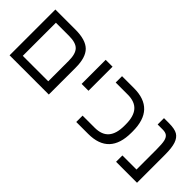

<svg xmlns="http://www.w3.org/2000/svg" viewBox="28 -1187 1776 1776"><g transform="rotate(45 916.0 -299.5)"><path d="M598.1 0V-351.1C598.1 -439.6 578.8 -503.1 540 -541.5C501.3 -579.9 437 -599.1 347.2 -599.1H85V0ZM174.8 -516.1H346.2C406.1 -516.1 448 -503.6 471.9 -478.5C495.8 -453.5 507.8 -411.3 507.8 -352.1V-83H174.8Z M743.2 -599.1V-284.2H833V-599.1Z M1388.2 -291V-308.1C1388.2 -502.1 1296.4 -599.1 1112.8 -599.1H957V-516.1H1114.7C1176.6 -516.1 1222.4 -498.9 1252.2 -464.6C1282 -430.3 1296.9 -378.4 1296.9 -309.1V-290C1296.9 -221 1282.1 -169.3 1252.4 -134.8C1222.8 -100.3 1176.9 -83 1114.7 -83H957V0H1112.8C1296.4 0 1388.2 -97 1388.2 -291Z M1752 0V-367.2C1752 -426.8 1746.4 -473.1 1735.4 -506.1C1724.3 -539.1 1706.8 -562.9 1682.9 -577.4C1658.9 -591.9 1620.9 -599.1 1568.8 -599.1H1505.9V-516.1H1571.8C1595.9 -516.1 1614.3 -511.3 1627 -501.7C1639.6 -492.1 1648.7 -476.1 1654.1 -453.6C1659.4 -431.2 1662.1 -393.9 1662.1 -341.8V-83H1478V0Z"/></g></svg>

Font: Arimo
Style: Regular
Weight: 400
Designer: Steve Matteson
Foundry: Monotype Imaging Inc.
Version: Version 1.32